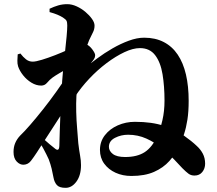

<svg xmlns="http://www.w3.org/2000/svg" viewBox="-20 -839 1040 922"><path d="M611 6Q569 6 535 -9.5Q501 -25 480.5 -53Q460 -81 460 -119Q460 -159 483.5 -189.5Q507 -220 545.5 -237Q584 -254 628 -254Q710 -254 767.5 -234.5Q825 -215 863 -188Q901 -161 924 -139Q943 -122 954 -101Q965 -80 965 -53Q965 -30 951.5 -13Q938 4 914 4Q897 4 885 -5Q873 -14 856 -31Q841 -47 816 -73.5Q791 -100 757.5 -127.5Q724 -155 683 -173.5Q642 -192 595 -192Q561 -192 532 -177Q503 -162 503 -134Q503 -114 522 -99.5Q541 -85 581 -85Q639 -85 675 -108.5Q711 -132 735 -185Q750 -219 760 -262Q770 -305 770 -356Q770 -425 760.5 -482.5Q751 -540 725 -574Q699 -608 652 -608Q619 -608 577.5 -588.5Q536 -569 492 -536Q448 -503 408.5 -461Q369 -419 341 -376L346 -474Q358 -488 384.5 -510Q411 -532 446 -558Q481 -584 520 -606.5Q559 -629 598.5 -643.5Q638 -658 672 -658Q726 -658 766.5 -637Q807 -616 833.5 -576.5Q860 -537 873 -481Q886 -425 886 -355Q886 -303 880 -264.5Q874 -226 864 -195.5Q854 -165 841 -138Q823 -99 793.5 -66Q764 -33 719.5 -13.5Q675 6 611 6ZM94 -48Q76 -47 60.5 -63Q45 -79 45 -109Q45 -133 53 -152Q61 -171 76 -187Q97 -207 126 -240.5Q155 -274 187.5 -315Q220 -356 252 -401Q284 -446 311 -488L319 -358Q299 -327 279 -296Q259 -265 239 -234Q219 -203 198.5 -171.5Q178 -140 157 -107Q142 -84 128.5 -66.5Q115 -49 94 -48ZM295 63Q265 63 253 49.5Q241 36 237 14Q233 -8 228 -29Q223 -50 214 -74Q209 -85 202.5 -98Q196 -111 188.5 -125Q181 -139 172 -152Q163 -165 153 -178L162 -198Q170 -189 186 -174.5Q202 -160 217.5 -147Q233 -134 241 -128Q264 -107 265 -139Q266 -165 267 -209Q268 -253 270.5 -305.5Q273 -358 276 -408Q278 -450 282.5 -497Q287 -544 292 -587.5Q297 -631 300 -665Q303 -699 303 -716Q303 -732 299.5 -739Q296 -746 282 -755Q271 -762 255.5 -768.5Q240 -775 218 -781V-797Q239 -807 259.5 -813Q280 -819 303 -819Q325 -819 348 -808.5Q371 -798 390 -782Q409 -766 421.5 -748.5Q434 -731 434 -716Q434 -698 426 -683Q418 -668 408 -646Q399 -625 389 -590Q379 -555 370.5 -515Q362 -475 356 -438.5Q350 -402 347 -379Q345 -343 346 -301.5Q347 -260 350.5 -221Q354 -182 356 -151Q360 -117 364.5 -92.5Q369 -68 369 -46Q369 3 347 33Q325 63 295 63ZM178 -428Q154 -428 131 -442Q108 -456 91 -477.5Q74 -499 67 -520Q63 -533 63.5 -548Q64 -563 65 -578L78 -582Q91 -565 105 -554Q119 -543 137 -543Q152 -543 181.5 -552Q211 -561 244.5 -574Q278 -587 308 -601Q338 -615 354 -623Q367 -630 376.5 -630Q386 -630 393 -627Q410 -620 423.5 -601.5Q437 -583 437 -574Q437 -564 431.5 -555.5Q426 -547 415 -534Q394 -510 374.5 -483.5Q355 -457 336 -429L339 -491Q343 -499 348.5 -513.5Q354 -528 355 -536Q337 -529 312.5 -515Q288 -501 266 -488Q244 -475 233 -467Q218 -456 206.5 -442Q195 -428 178 -428Z"/></svg>

Font: Noto Serif SC ExtraLight ExtraBold
Style: Regular
Weight: 800
Version: Version 2.002-H1;hotconv 1.1.0;makeotfexe 2.6.0